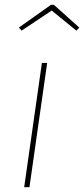

<svg xmlns="http://www.w3.org/2000/svg" viewBox="-20 -782 351 802"><path d="M177 -519 103 0H81L155 -519ZM70 -654 59 -667 193 -762H205L311 -667L299 -654L196 -738Z"/></svg>

Font: Fira Sans Thin
Style: Italic
Weight: 250
Italic angle: -8°
Designer: Carrois Corporate & Edenspiekermann AG
Foundry: Carrois Corporate GbR & Edenspiekermann AG
Version: Version 4.203